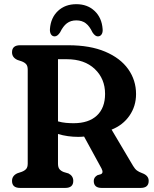

<svg xmlns="http://www.w3.org/2000/svg" viewBox="-20 -922 758 942"><path d="M647.5 -460.5Q647.5 -401 615.2 -354.5Q583 -308 527.5 -286L633 -108Q642 -93 651.5 -85.8Q661 -78.5 677.5 -72.5Q709.5 -61 709.5 -34.5Q709.5 0 670 0H478.5Q440 0 440 -34.5Q440 -52 458 -62.5L474 -67Q489.5 -73 478 -95.5L392.5 -252Q378.5 -250.5 363.5 -250.5Q312.5 -250.5 264.5 -264.5V-119.5Q264.5 -101.5 271.5 -92.5Q278.5 -83.5 292.5 -78L316 -71Q339.5 -59 339.5 -34.5Q339.5 0 300 0H78.5Q39 0 39 -34.5Q39 -60 65.5 -72L86.5 -79Q101 -84.5 108.5 -93.2Q116 -102 116 -119.5V-580.5Q116 -598 108.5 -606.8Q101 -615.5 86.5 -621L65.5 -628Q39 -640 39 -665.5Q39 -700 78.5 -700H315Q422 -700 496.2 -668.5Q570.5 -637 609 -582.8Q647.5 -528.5 647.5 -460.5ZM264.5 -631.5V-326.5Q284 -321 303.8 -319.2Q323.5 -317.5 341 -317.5Q415 -317.5 455.2 -355Q495.5 -392.5 495.5 -461.5Q495.5 -535.5 445 -583.5Q394.5 -631.5 307.5 -631.5ZM354.5 -822Q327 -822 308.2 -807.8Q289.5 -793.5 275 -763.5Q262 -743.5 248.5 -743.5Q236.5 -743.5 230.2 -753.5Q224 -763.5 225 -779.5Q229 -835 264.2 -868.2Q299.5 -901.5 354.5 -901.5Q409 -901.5 444.2 -868.2Q479.5 -835 483.5 -779.5Q485 -763.5 478.5 -753.5Q472 -743.5 460 -743.5Q446.5 -743.5 433.5 -763.5Q419.5 -793.5 400.8 -807.8Q382 -822 354.5 -822Z"/></svg>

Font: Fraunces 72pt SuperSoft SemiBold
Style: Regular
Weight: 600
Version: Version 1.000;[b76b70a41]